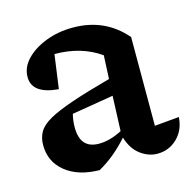

<svg xmlns="http://www.w3.org/2000/svg" viewBox="-81 -579 680 673"><g transform="rotate(-15 258.5 -242.5)"><path d="M201 11Q124 10 78 -27Q32 -64 32 -125Q32 -151 43.5 -171.5Q55 -192 85.5 -209.5Q116 -227 171.5 -246Q227 -265 315 -289L319 -374Q250 -423 153 -423L136 -300Q41 -308 41 -369Q41 -404 68 -432.5Q95 -461 140 -478.5Q185 -496 239 -496Q355 -496 428 -411V-89L517 -97Q514 -50 484 -21Q454 8 412 8Q380 8 351 -13.5Q322 -35 309 -78Q286 -52 260 -30Q234 -8 201 11ZM155 -156Q155 -79 223 -79Q263 -79 307 -102L312 -229L161 -204Q155 -181 155 -156Z"/></g></svg>

Font: Piazzolla SemiBold
Style: Regular
Weight: 600
Designer: Juan Pablo del Peral
Foundry: Huerta Tipografica
Version: Version 1.330